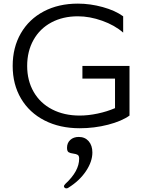

<svg xmlns="http://www.w3.org/2000/svg" viewBox="-20 -698 815 1060"><path d="M695 -334V-60Q652 -29 576.5 -9.5Q501 10 420 10Q310 10 226 -33Q142 -76 96 -154Q50 -232 50 -334Q50 -436 95 -514Q140 -592 221.5 -635Q303 -678 410 -678Q478 -678 547 -659Q616 -640 660 -608V-518Q613 -559 544 -583.5Q475 -608 410 -608Q327 -608 263.5 -574Q200 -540 165 -477.5Q130 -415 130 -334Q130 -253 166 -190.5Q202 -128 268 -94Q334 -60 420 -60Q467 -60 519 -71Q571 -82 615 -101V-264H435V-334ZM490 144Q490 194 454.5 247Q419 300 358 338Q353 342 346 342Q341 342 337 338.5Q333 335 333 331Q333 325 341 317Q417 247 417 178Q417 162 409 157Q401 152 385 150Q368 148 359 142.5Q350 137 350 118Q350 91 368 74.5Q386 58 415 58Q449 58 469.5 81.5Q490 105 490 144Z"/></svg>

Font: Madhuban Light
Style: Regular
Weight: 300
Designer: jaikishan Patel
Foundry: MagicType
Version: Version 1.000